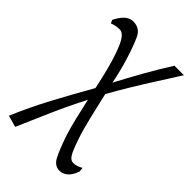

<svg xmlns="http://www.w3.org/2000/svg" viewBox="-222 -534 844 844"><g transform="rotate(45 200.0 -112.5)"><path d="M-9 220Q28 132 75.5 43Q123 -46 174 -135Q164 -183 153 -226.5Q142 -270 131 -301Q115 -349 100 -371Q85 -393 66 -393Q56 -393 45 -391Q34 -389 21 -384L14 -399Q27 -426 44.5 -443Q62 -460 85 -460Q126 -460 143.5 -423Q161 -386 181 -321Q188 -299 195.5 -269Q203 -239 210 -205Q240 -262 276.5 -327Q313 -392 350 -450H409Q377 -399 344 -347.5Q311 -296 280.5 -245.5Q250 -195 223 -147Q237 -86 251.5 -25Q266 36 281 79Q299 132 310.5 149.5Q322 167 337 167Q359 167 382 153L384 174Q373 205 356 219.5Q339 234 319 234Q289 234 272 203Q255 172 230 98Q220 66 209 20.5Q198 -25 187 -75Q147 2 112 81.5Q77 161 45 235Z"/></g></svg>

Font: Ancizar Serif Light
Style: Italic
Weight: 300
Italic angle: -4°
Designer: Cesar Puertas, Viviana Monsalve, Julian Moncada, Julian Prieto, Jose Castro, Felipe Aragon, Mariel Hernandez, Sara Alarc
Version: Version 8.100